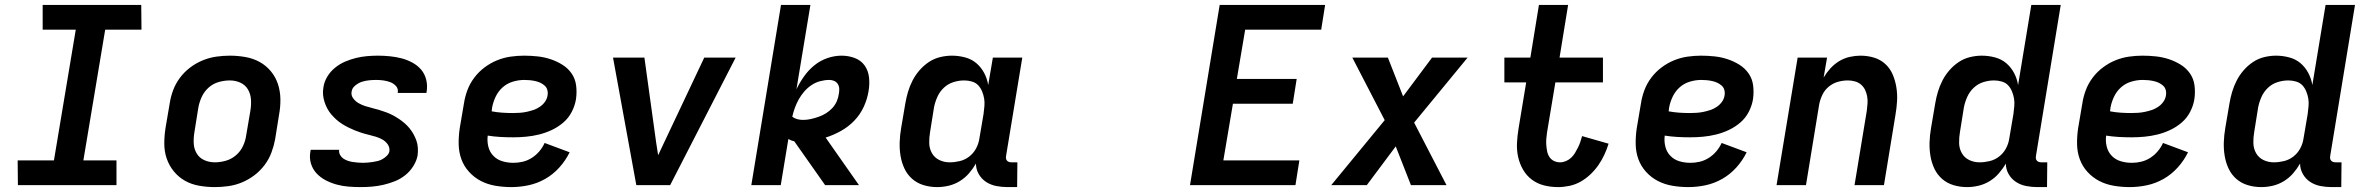

<svg xmlns="http://www.w3.org/2000/svg" viewBox="-20 -755 9640 783"><path d="M455 0H53L52 -101H200L289 -634H154V-735H556L557 -634H409L320 -101H455Z M856 8Q824 8 792.5 2.5Q761 -3 735 -17.5Q709 -32 689.5 -55.5Q670 -79 660 -108Q650 -137 650 -169Q650 -201 655 -233L672 -333Q676 -360 686 -387Q696 -414 714 -438Q732 -462 756 -480Q780 -498 807 -509Q834 -520 862 -524Q890 -528 917 -528Q949 -528 980.5 -522.5Q1012 -517 1038.5 -502.5Q1065 -488 1084.5 -464.5Q1104 -441 1113.5 -412Q1123 -383 1123.5 -351Q1124 -319 1118 -287L1102 -187Q1097 -160 1087 -133Q1077 -106 1059 -82Q1041 -58 1017 -40Q993 -22 966.5 -11Q940 0 911.5 4Q883 8 856 8ZM856 -93Q878 -93 901 -99.5Q924 -106 942.5 -122Q961 -138 971 -159.5Q981 -181 984 -203L1001 -303Q1005 -326 1003.5 -349Q1002 -372 991 -390.5Q980 -409 960 -418Q940 -427 917 -427Q895 -427 872 -420.5Q849 -414 831 -398Q813 -382 803 -360.5Q793 -339 789 -317L773 -217Q769 -194 770 -171Q771 -148 782 -129.5Q793 -111 813 -102Q833 -93 856 -93Z M1451 8Q1426 8 1401 6Q1376 4 1352.5 -2.5Q1329 -9 1308 -20Q1287 -31 1271 -48Q1255 -65 1248 -88.5Q1241 -112 1246 -138L1247 -144H1364L1363 -143Q1362 -132 1367 -123Q1372 -114 1380 -108.5Q1388 -103 1398 -99.5Q1408 -96 1418 -94.5Q1428 -93 1439 -92Q1450 -91 1460 -91Q1470 -91 1480.5 -92Q1491 -93 1501 -94.5Q1511 -96 1521 -98.5Q1531 -101 1540.5 -106.5Q1550 -112 1558 -120Q1566 -128 1568 -138Q1570 -154 1561 -166.5Q1552 -179 1539.5 -186Q1527 -193 1512.5 -197.5Q1498 -202 1483 -205.5Q1468 -209 1454 -213.5Q1440 -218 1426.5 -223.5Q1413 -229 1400 -235.5Q1387 -242 1374.5 -250Q1362 -258 1351.5 -267.5Q1341 -277 1331.5 -288Q1322 -299 1315 -312Q1308 -325 1303.5 -339Q1299 -353 1297.5 -368Q1296 -383 1299 -399Q1302 -421 1314.5 -442Q1327 -463 1346 -478.5Q1365 -494 1387 -503.5Q1409 -513 1431.5 -518.5Q1454 -524 1476.5 -526Q1499 -528 1521 -528Q1546 -528 1570.5 -525.5Q1595 -523 1618 -517Q1641 -511 1662 -499.5Q1683 -488 1697.5 -471Q1712 -454 1718 -430.5Q1724 -407 1720 -382L1719 -376H1602V-377Q1605 -393 1595 -404Q1585 -415 1571.5 -420Q1558 -425 1543.5 -427Q1529 -429 1514 -429Q1500 -429 1485 -427.5Q1470 -426 1456 -421.5Q1442 -417 1429 -406.5Q1416 -396 1414 -382Q1411 -367 1420 -354.5Q1429 -342 1442 -334.5Q1455 -327 1469 -322.5Q1483 -318 1497.5 -314.5Q1512 -311 1526.5 -306.5Q1541 -302 1555 -297Q1569 -292 1582 -285Q1595 -278 1607 -270Q1619 -262 1630 -252.5Q1641 -243 1650 -232Q1659 -221 1666 -208.5Q1673 -196 1678 -182Q1683 -168 1684 -152.5Q1685 -137 1683 -121Q1679 -99 1665.5 -77.5Q1652 -56 1632.5 -40.5Q1613 -25 1590.5 -16Q1568 -7 1544.5 -1.5Q1521 4 1497.5 6Q1474 8 1451 8Z M2065 8Q2032 8 2000 2.5Q1968 -3 1941 -17Q1914 -31 1893 -54Q1872 -77 1861.5 -106Q1851 -135 1850.5 -167.5Q1850 -200 1855 -233L1872 -333Q1876 -360 1886 -387Q1896 -414 1914 -438Q1932 -462 1956 -480Q1980 -498 2007 -509Q2034 -520 2062 -524Q2090 -528 2117 -528Q2145 -528 2172.5 -525Q2200 -522 2225.5 -513.5Q2251 -505 2273.5 -491Q2296 -477 2311 -455.5Q2326 -434 2329.5 -406.5Q2333 -379 2329 -351Q2325 -325 2312 -299.5Q2299 -274 2277.5 -255.5Q2256 -237 2230.5 -225Q2205 -213 2178.5 -206.5Q2152 -200 2125.5 -197.5Q2099 -195 2073 -195Q2046 -195 2020 -196.5Q1994 -198 1969 -202Q1966 -179 1971.5 -157Q1977 -135 1992 -119.5Q2007 -104 2028.5 -97.5Q2050 -91 2074 -91Q2093 -91 2112 -95.5Q2131 -100 2148.5 -111Q2166 -122 2179.5 -138Q2193 -154 2201 -172L2303 -134Q2287 -101 2261.5 -72.5Q2236 -44 2203.5 -25.5Q2171 -7 2135.5 0.5Q2100 8 2065 8ZM2072 -294Q2086 -294 2100 -295Q2114 -296 2128 -299Q2142 -302 2155.5 -306.5Q2169 -311 2181.5 -319.5Q2194 -328 2202.5 -340Q2211 -352 2213 -366Q2215 -378 2212 -388.5Q2209 -399 2201 -406Q2193 -413 2183.5 -417.5Q2174 -422 2162.5 -424.5Q2151 -427 2140 -428Q2129 -429 2118 -429Q2095 -429 2071.5 -422Q2048 -415 2030 -399Q2012 -383 2001.5 -361Q1991 -339 1987 -317L1985 -301Q2006 -297 2028 -295.5Q2050 -294 2072 -294Z M2575 0 2480 -520H2608L2656 -173Q2658 -160 2660 -147.5Q2662 -135 2664 -122Q2670 -135 2676 -147.5Q2682 -160 2688 -173L2852 -520H2980L2713 0Z M3345 0 3219 -179Q3213 -180 3206.5 -182.5Q3200 -185 3195 -188L3164 0H3044L3165 -735H3285L3228 -391Q3241 -418 3259 -443.5Q3277 -469 3301 -488.5Q3325 -508 3354 -518Q3383 -528 3412 -528Q3440 -528 3465.5 -518.5Q3491 -509 3506 -488Q3521 -467 3524 -439Q3527 -411 3522 -383Q3517 -351 3502.5 -319.5Q3488 -288 3464 -263Q3440 -238 3409.5 -221Q3379 -204 3347 -194L3483 0ZM3255 -266Q3271 -266 3286.5 -269.5Q3302 -273 3318 -278.5Q3334 -284 3348.5 -293Q3363 -302 3374.5 -314.5Q3386 -327 3392.5 -342Q3399 -357 3401 -373Q3403 -383 3402.5 -393.5Q3402 -404 3396.5 -412.5Q3391 -421 3382 -425Q3373 -429 3362 -429Q3344 -429 3325 -424Q3306 -419 3289.5 -408Q3273 -397 3260 -382Q3247 -367 3237.5 -350Q3228 -333 3221.5 -315Q3215 -297 3211 -279Q3220 -272 3231.5 -269Q3243 -266 3255 -266Z M3802 8Q3773 8 3746.5 0Q3720 -8 3700 -25.5Q3680 -43 3668.5 -67.5Q3657 -92 3652.5 -119.5Q3648 -147 3649 -175.5Q3650 -204 3655 -233L3672 -333Q3676 -357 3683 -380.5Q3690 -404 3701.5 -426.5Q3713 -449 3730 -468.5Q3747 -488 3768 -502Q3789 -516 3813.5 -522Q3838 -528 3862 -528Q3889 -528 3915.5 -521Q3942 -514 3961.5 -497.5Q3981 -481 3993.5 -457.5Q4006 -434 4010 -408L4029 -520H4149L4083 -120Q4082 -115 4082.5 -109.5Q4083 -104 4086.5 -100Q4090 -96 4095 -94.5Q4100 -93 4106 -93H4129L4128 8H4089Q4065 8 4042.5 3.5Q4020 -1 4001.5 -13Q3983 -25 3971.5 -45Q3960 -65 3960 -88Q3948 -67 3931.5 -48Q3915 -29 3893.5 -16Q3872 -3 3848.5 2.5Q3825 8 3802 8ZM3853 -93Q3873 -93 3894 -98Q3915 -103 3932.5 -116.5Q3950 -130 3960.5 -149.5Q3971 -169 3974 -190L3991 -290Q3993 -306 3994.5 -322Q3996 -338 3993.5 -353Q3991 -368 3985 -382.5Q3979 -397 3969 -407.5Q3959 -418 3943.5 -422.5Q3928 -427 3912 -427Q3890 -427 3868 -420Q3846 -413 3829 -397Q3812 -381 3802.5 -359.5Q3793 -338 3789 -317L3773 -217Q3769 -194 3769.5 -171.5Q3770 -149 3780.5 -130.5Q3791 -112 3810.5 -102.5Q3830 -93 3853 -93Z M4833 0 4954 -735H5384L5368 -634H5058L5024 -433H5268L5252 -332H5008L4969 -101H5279L5263 0Z M5409 0 5627 -265 5495 -520H5640L5702 -362L5820 -520H5965L5747 -255L5879 0H5734L5672 -158L5554 0Z M6334 8Q6304 8 6276.5 1Q6249 -6 6227 -22.5Q6205 -39 6191 -63.5Q6177 -88 6171 -115.5Q6165 -143 6166.5 -172.5Q6168 -202 6173 -232L6204 -419H6115V-520H6221L6256 -735H6375L6340 -520H6517V-419H6323L6289 -215Q6287 -202 6286 -189Q6285 -176 6286 -163Q6287 -150 6289.5 -137.5Q6292 -125 6299 -114.5Q6306 -104 6317.5 -98.5Q6329 -93 6342 -93Q6354 -93 6366 -98Q6378 -103 6387.5 -112Q6397 -121 6403.5 -132Q6410 -143 6415.5 -154Q6421 -165 6425 -177Q6429 -189 6432 -200L6540 -169Q6533 -146 6522.5 -123.5Q6512 -101 6498 -81Q6484 -61 6465.5 -43.5Q6447 -26 6425.5 -14Q6404 -2 6380.5 3Q6357 8 6334 8Z M6865 8Q6832 8 6800 2.5Q6768 -3 6741 -17Q6714 -31 6693 -54Q6672 -77 6661.5 -106Q6651 -135 6650.5 -167.5Q6650 -200 6655 -233L6672 -333Q6676 -360 6686 -387Q6696 -414 6714 -438Q6732 -462 6756 -480Q6780 -498 6807 -509Q6834 -520 6862 -524Q6890 -528 6917 -528Q6945 -528 6972.5 -525Q7000 -522 7025.5 -513.5Q7051 -505 7073.5 -491Q7096 -477 7111 -455.5Q7126 -434 7129.5 -406.5Q7133 -379 7129 -351Q7125 -325 7112 -299.5Q7099 -274 7077.5 -255.5Q7056 -237 7030.5 -225Q7005 -213 6978.5 -206.5Q6952 -200 6925.5 -197.5Q6899 -195 6873 -195Q6846 -195 6820 -196.5Q6794 -198 6769 -202Q6766 -179 6771.5 -157Q6777 -135 6792 -119.5Q6807 -104 6828.5 -97.5Q6850 -91 6874 -91Q6893 -91 6912 -95.5Q6931 -100 6948.5 -111Q6966 -122 6979.5 -138Q6993 -154 7001 -172L7103 -134Q7087 -101 7061.5 -72.5Q7036 -44 7003.5 -25.5Q6971 -7 6935.5 0.5Q6900 8 6865 8ZM6872 -294Q6886 -294 6900 -295Q6914 -296 6928 -299Q6942 -302 6955.5 -306.5Q6969 -311 6981.5 -319.5Q6994 -328 7002.5 -340Q7011 -352 7013 -366Q7015 -378 7012 -388.5Q7009 -399 7001 -406Q6993 -413 6983.5 -417.5Q6974 -422 6962.5 -424.5Q6951 -427 6940 -428Q6929 -429 6918 -429Q6895 -429 6871.5 -422Q6848 -415 6830 -399Q6812 -383 6801.5 -361Q6791 -339 6787 -317L6785 -301Q6806 -297 6828 -295.5Q6850 -294 6872 -294Z M7225 0 7311 -520H7431L7417 -439Q7429 -459 7445 -476.5Q7461 -494 7481 -506Q7501 -518 7523.5 -523Q7546 -528 7567 -528Q7596 -528 7622.5 -520Q7649 -512 7668.5 -494Q7688 -476 7698.5 -451.5Q7709 -427 7713.5 -399.5Q7718 -372 7716.5 -344Q7715 -316 7710 -287L7663 0H7543L7593 -303Q7595 -318 7596 -333Q7597 -348 7594.5 -362Q7592 -376 7586 -388.5Q7580 -401 7569.5 -410Q7559 -419 7545 -423Q7531 -427 7516 -427Q7496 -427 7476 -421.5Q7456 -416 7439 -402.5Q7422 -389 7412.5 -369.5Q7403 -350 7399 -330L7345 0Z M8289 8Q8265 8 8242.5 3.5Q8220 -1 8201.5 -13Q8183 -25 8171.5 -45Q8160 -65 8160 -88Q8148 -67 8131.5 -48Q8115 -29 8093.5 -16Q8072 -3 8048.5 2.5Q8025 8 8002 8Q7973 8 7946.5 0Q7920 -8 7900 -25.5Q7880 -43 7868.5 -67.5Q7857 -92 7852.5 -119.5Q7848 -147 7849 -175.5Q7850 -204 7855 -233L7872 -333Q7876 -357 7883 -380.5Q7890 -404 7901.5 -426.5Q7913 -449 7930 -468.5Q7947 -488 7968 -502Q7989 -516 8013.5 -522Q8038 -528 8062 -528Q8089 -528 8115.5 -521Q8142 -514 8161.5 -497.5Q8181 -481 8193.5 -457.5Q8206 -434 8210 -408L8264 -735H8384L8283 -120Q8282 -115 8282.5 -109.5Q8283 -104 8286.5 -100Q8290 -96 8295 -94.5Q8300 -93 8306 -93H8329L8328 8ZM8053 -93Q8073 -93 8094 -98Q8115 -103 8132.5 -116.5Q8150 -130 8160.5 -149.5Q8171 -169 8174 -190L8191 -290Q8193 -306 8194.5 -322Q8196 -338 8193.5 -353Q8191 -368 8185 -382.5Q8179 -397 8169 -407.5Q8159 -418 8143.5 -422.5Q8128 -427 8112 -427Q8090 -427 8068 -420Q8046 -413 8029 -397Q8012 -381 8002.5 -359.5Q7993 -338 7989 -317L7973 -217Q7969 -194 7969.5 -171.5Q7970 -149 7980.5 -130.5Q7991 -112 8010.5 -102.5Q8030 -93 8053 -93Z M8665 8Q8632 8 8600 2.5Q8568 -3 8541 -17Q8514 -31 8493 -54Q8472 -77 8461.5 -106Q8451 -135 8450.5 -167.5Q8450 -200 8455 -233L8472 -333Q8476 -360 8486 -387Q8496 -414 8514 -438Q8532 -462 8556 -480Q8580 -498 8607 -509Q8634 -520 8662 -524Q8690 -528 8717 -528Q8745 -528 8772.5 -525Q8800 -522 8825.5 -513.5Q8851 -505 8873.5 -491Q8896 -477 8911 -455.5Q8926 -434 8929.5 -406.5Q8933 -379 8929 -351Q8925 -325 8912 -299.5Q8899 -274 8877.5 -255.5Q8856 -237 8830.5 -225Q8805 -213 8778.5 -206.5Q8752 -200 8725.5 -197.5Q8699 -195 8673 -195Q8646 -195 8620 -196.5Q8594 -198 8569 -202Q8566 -179 8571.5 -157Q8577 -135 8592 -119.5Q8607 -104 8628.5 -97.5Q8650 -91 8674 -91Q8693 -91 8712 -95.5Q8731 -100 8748.5 -111Q8766 -122 8779.5 -138Q8793 -154 8801 -172L8903 -134Q8887 -101 8861.5 -72.5Q8836 -44 8803.5 -25.5Q8771 -7 8735.5 0.5Q8700 8 8665 8ZM8672 -294Q8686 -294 8700 -295Q8714 -296 8728 -299Q8742 -302 8755.5 -306.5Q8769 -311 8781.5 -319.5Q8794 -328 8802.5 -340Q8811 -352 8813 -366Q8815 -378 8812 -388.5Q8809 -399 8801 -406Q8793 -413 8783.5 -417.5Q8774 -422 8762.5 -424.5Q8751 -427 8740 -428Q8729 -429 8718 -429Q8695 -429 8671.5 -422Q8648 -415 8630 -399Q8612 -383 8601.5 -361Q8591 -339 8587 -317L8585 -301Q8606 -297 8628 -295.5Q8650 -294 8672 -294Z M9489 8Q9465 8 9442.5 3.5Q9420 -1 9401.5 -13Q9383 -25 9371.5 -45Q9360 -65 9360 -88Q9348 -67 9331.5 -48Q9315 -29 9293.5 -16Q9272 -3 9248.5 2.5Q9225 8 9202 8Q9173 8 9146.5 0Q9120 -8 9100 -25.5Q9080 -43 9068.5 -67.5Q9057 -92 9052.5 -119.5Q9048 -147 9049 -175.5Q9050 -204 9055 -233L9072 -333Q9076 -357 9083 -380.5Q9090 -404 9101.5 -426.5Q9113 -449 9130 -468.5Q9147 -488 9168 -502Q9189 -516 9213.5 -522Q9238 -528 9262 -528Q9289 -528 9315.5 -521Q9342 -514 9361.5 -497.5Q9381 -481 9393.5 -457.5Q9406 -434 9410 -408L9464 -735H9584L9483 -120Q9482 -115 9482.5 -109.5Q9483 -104 9486.5 -100Q9490 -96 9495 -94.5Q9500 -93 9506 -93H9529L9528 8ZM9253 -93Q9273 -93 9294 -98Q9315 -103 9332.5 -116.5Q9350 -130 9360.5 -149.5Q9371 -169 9374 -190L9391 -290Q9393 -306 9394.5 -322Q9396 -338 9393.5 -353Q9391 -368 9385 -382.5Q9379 -397 9369 -407.5Q9359 -418 9343.5 -422.5Q9328 -427 9312 -427Q9290 -427 9268 -420Q9246 -413 9229 -397Q9212 -381 9202.5 -359.5Q9193 -338 9189 -317L9173 -217Q9169 -194 9169.5 -171.5Q9170 -149 9180.5 -130.5Q9191 -112 9210.5 -102.5Q9230 -93 9253 -93Z"/></svg>

Font: Iosevka Extended
Style: Bold Italic
Weight: 700
Width: 7
Italic angle: -9°
Monospace: yes
Designer: Belleve Invis
Foundry: Belleve Invis
Version: Version 32.5.0; ttfautohint (v1.8.4)